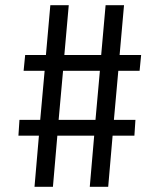

<svg xmlns="http://www.w3.org/2000/svg" viewBox="-20 -720 615 740"><path d="M498 -197H414L397 0H326L343 -197H201L184 0H113L130 -197H51L55 -258H135L152 -447H71L77 -508H157L174 -700H245L228 -508H370L387 -700H458L441 -508H524L518 -447H436L419 -258H502ZM206 -258H348L365 -447H223Z"/></svg>

Font: Carrois Gothic
Style: Regular
Weight: 400
Designer: Ralph du Carrois
Foundry: Ralph du Carrois
Version: Version 1.001